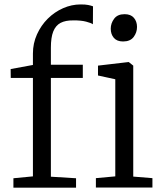

<svg xmlns="http://www.w3.org/2000/svg" viewBox="-20 -846 732 866"><path d="M40.5 0.5V-42L128.5 -50.5V-494.5H28.5L28 -534.5L128.5 -553V-604.5Q128.5 -650.5 146.8 -691Q165 -731.5 195.5 -761.8Q226 -792 264.5 -809Q303 -826 343.5 -826Q365.5 -826 377.8 -823.5Q390 -821 399.5 -817.5L399 -736.5Q392.5 -742 369 -748.2Q345.5 -754.5 310.5 -754Q275.5 -754.5 253.2 -742.8Q231 -731 220.2 -704Q209.5 -677 209.5 -631V-554H353.5V-494.5H209.5V-49L323 -42V0.5ZM412.5 0V-42.5L500 -50.5V-488.5L422 -505.5V-550L558.5 -566H561L581 -550V-49.5L667.5 -42.5V0ZM534.5 -659Q507.5 -659 493.5 -675.2Q479.5 -691.5 479.5 -716.5Q479.5 -741 494.8 -761.5Q510 -782 541.5 -782H542.5Q570 -782 584 -765.5Q598 -749 598 -724.5Q598 -699.5 582.8 -679.2Q567.5 -659 535.5 -659Z"/></svg>

Font: Merriweather 20pt Light
Style: Regular
Weight: 300
Version: Version 2.100